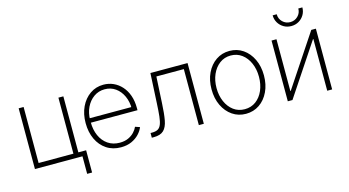

<svg xmlns="http://www.w3.org/2000/svg" viewBox="-93 -1122 3006 1652"><g transform="rotate(-15 1409.5 -296.0)"><path d="M85.9 0V-541H129.9V-42H439.9V-541H483.9V0ZM509.3 156.2V0H461.9V-42H553.2V156.2Z M851.1 11.2Q777.8 11.2 723.4 -24.9Q668.9 -61 639.2 -124.3Q609.4 -187.5 609.4 -268.6Q609.4 -349.1 639.4 -412.4Q669.4 -475.6 721.9 -512.2Q774.4 -548.8 841.8 -548.8Q889.2 -548.8 930.2 -530.3Q971.2 -511.7 1002.7 -476.8Q1034.2 -441.9 1051.8 -392.3Q1069.3 -342.8 1069.3 -280.3V-260.7H636.2V-300.3H1045.4L1025.4 -285.2Q1025.4 -348.1 1002.2 -398.7Q979 -449.2 937.7 -478.5Q896.5 -507.8 841.8 -507.8Q787.6 -507.8 745.1 -477.8Q702.6 -447.8 678.2 -397Q653.8 -346.2 653.8 -282.7V-265.6Q653.8 -197.8 677.5 -144.5Q701.2 -91.3 745.6 -60.5Q790 -29.8 851.1 -29.8Q895 -29.8 927.2 -44.7Q959.5 -59.6 980.7 -82.5Q1002 -105.5 1011.7 -128.4L1052.7 -114.7Q1041 -84 1013.9 -54.9Q986.8 -25.9 945.8 -7.3Q904.8 11.2 851.1 11.2Z M1127 0V-42H1141.1Q1173.3 -42 1192.4 -52.7Q1211.4 -63.5 1221.9 -89.6Q1232.4 -115.7 1237.3 -160.9Q1242.2 -206.1 1245.6 -275.4L1259.3 -541H1590.3V0H1545.9V-499H1301.3L1288.6 -264.6Q1284.2 -173.3 1273.4 -114.7Q1262.7 -56.2 1233.4 -28.1Q1204.1 0 1144.5 0Z M1964.4 11.2Q1897 11.2 1844.2 -24.9Q1791.5 -61 1761.2 -124.3Q1731 -187.5 1731 -268.6Q1731 -350.1 1761.2 -413.3Q1791.5 -476.6 1844.2 -512.7Q1897 -548.8 1964.4 -548.8Q2032.2 -548.8 2084.7 -512.7Q2137.2 -476.6 2167.5 -413.1Q2197.8 -349.6 2197.8 -268.6Q2197.8 -187.5 2167.7 -124.3Q2137.7 -61 2085 -24.9Q2032.2 11.2 1964.4 11.2ZM1964.4 -29.8Q2021.5 -29.8 2064 -61.3Q2106.4 -92.8 2129.9 -147Q2153.3 -201.2 2153.3 -268.6Q2153.3 -335.9 2129.6 -390.1Q2106 -444.3 2063.5 -476.1Q2021 -507.8 1964.4 -507.8Q1908.2 -507.8 1865.7 -475.8Q1823.2 -443.8 1799.3 -389.9Q1775.4 -335.9 1775.4 -268.6Q1775.4 -201.2 1799.1 -147Q1822.8 -92.8 1865.2 -61.3Q1907.7 -29.8 1964.4 -29.8Z M2733.4 0H2689.5V-460.4H2686L2379.9 0H2338.4V-541H2382.3V-79.6H2385.7L2692.4 -541H2733.4ZM2536.1 -617.2Q2499 -617.2 2469 -634.8Q2439 -652.3 2421.4 -682.1Q2403.8 -711.9 2403.8 -748H2439.9Q2439.9 -707.5 2468 -679.9Q2496.1 -652.3 2536.1 -652.3Q2576.2 -652.3 2604.2 -679.9Q2632.3 -707.5 2632.3 -748H2668.5Q2668.5 -711.9 2650.9 -682.1Q2633.3 -652.3 2603.5 -634.8Q2573.7 -617.2 2536.1 -617.2Z"/></g></svg>

Font: Inter 17pt ExtraLight
Style: Regular
Weight: 250
Version: Version 4.001;git-66647c0bb